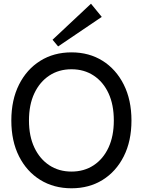

<svg xmlns="http://www.w3.org/2000/svg" viewBox="-20 -999 770 1034"><path d="M365 15Q270 15 197 -30Q124 -75 82.5 -157Q41 -239 41 -350Q41 -461 82.5 -543.5Q124 -626 197 -671.5Q270 -717 365 -717Q460 -717 532.5 -671.5Q605 -626 646.5 -543.5Q688 -461 688 -350Q688 -239 646.5 -157Q605 -75 532.5 -30Q460 15 365 15ZM365 -75Q433 -75 484.5 -109Q536 -143 564.5 -204.5Q593 -266 593 -350Q593 -435 564.5 -496.5Q536 -558 484.5 -592Q433 -626 365 -626Q297 -626 245.5 -592Q194 -558 165 -496.5Q136 -435 136 -350Q136 -266 165 -204.5Q194 -143 245.5 -109Q297 -75 365 -75ZM293 -749 263 -785 470 -979 528 -908Z"/></svg>

Font: Zen Kaku Gothic New Medium
Style: Regular
Weight: 500
Designer: Yoshimichi Ohira
Foundry: Positype
Version: Version 1.002